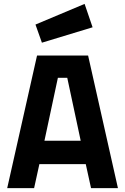

<svg xmlns="http://www.w3.org/2000/svg" viewBox="-20 -965 642 985"><path d="M17 0 170 -680H432L585 0H447L420 -123H182L155 0ZM277 -566 208 -243H394L325 -566ZM162 -839 414 -945 455 -825 195 -746Z"/></svg>

Font: Titillium Web[RUS by Daymarius]
Style: Bold
Weight: 700
Designer: Cyrillization by Daymarius
Foundry: Cyrillization by Daymarius
Version: Version 1.002 September 11, 2018